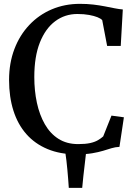

<svg xmlns="http://www.w3.org/2000/svg" viewBox="-20 -772 690 974"><path d="M329 181Q327.5 159 325.8 136Q324 113 321.8 89.5Q319.5 66 317 43Q314.5 20 311 -1L417 -0.5Q414 27.5 410.2 58.5Q406.5 89.5 403 120.8Q399.5 152 397 181ZM369.5 11Q285.5 11 221.2 -15.8Q157 -42.5 113.5 -92Q70 -141.5 48 -211Q26 -280.5 26 -366Q26 -452 53 -523Q80 -594 128.8 -645.5Q177.5 -697 243 -724.8Q308.5 -752.5 385.5 -752.5Q422 -752.5 453.5 -748.8Q485 -745 511.8 -739.8Q538.5 -734.5 561.5 -730Q584.5 -725.5 603 -724L592.5 -539H523.5L498.5 -670Q491 -678 474.2 -684.8Q457.5 -691.5 432 -696.2Q406.5 -701 372.5 -701Q309 -701 259.8 -664.2Q210.5 -627.5 182.2 -556.2Q154 -485 154 -381Q154 -312 167.2 -250.5Q180.5 -189 207.5 -141.8Q234.5 -94.5 276.5 -67.8Q318.5 -41 376.5 -41Q413 -41 437 -46.2Q461 -51.5 476.8 -60.8Q492.5 -70 503.5 -80L545.5 -185.5L608.5 -177L586 -27Q564.5 -26 545.2 -20Q526 -14 502.8 -7Q479.5 0 447.5 5.5Q415.5 11 369.5 11Z"/></svg>

Font: Merriweather 36pt Medium
Style: Regular
Weight: 500
Version: Version 2.100